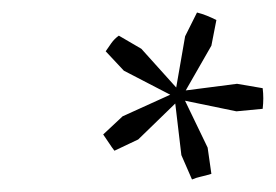

<svg xmlns="http://www.w3.org/2000/svg" viewBox="-20 -705 441 307"><path d="M261 -549 178 -592 149 -623Q153 -629 158 -636Q163 -643 170 -648L206 -627L269 -557ZM163 -464Q159 -469 154.5 -476Q150 -483 145 -490L176 -519L262 -558L269 -548L201 -482ZM287 -418 270 -457 259 -550 271 -554 312 -469 318 -427Q308 -424 301 -422.5Q294 -421 287 -418ZM358 -527 266 -546V-559L359 -571L400 -564Q402 -548 400 -531ZM271 -550 260 -555 276 -647 295 -685Q303 -683 310.5 -680Q318 -677 326 -673L318 -632Z"/></svg>

Font: Piazzolla 8pt ExtraLight
Style: Italic
Weight: 250
Italic angle: -11.3°
Designer: Juan Pablo del Peral
Foundry: Huerta Tipografica
Version: Version 2.001